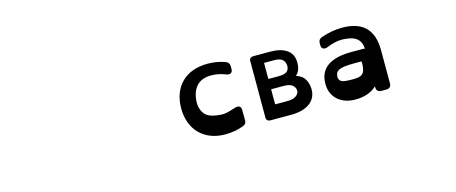

<svg xmlns="http://www.w3.org/2000/svg" viewBox="-39 -1029 3589 1512"><g transform="rotate(-15 1755.5 -273.0)"><path d="M1788 -440Q1729 -464 1669 -464Q1588 -464 1546.5 -414.5Q1505 -365 1505 -274Q1511 -212 1547 -180.5Q1583 -149 1666 -145Q1695 -143 1725.5 -151Q1756 -159 1788 -170Q1807 -176 1821.5 -168.5Q1836 -161 1836 -139L1837 -54Q1837 -23 1810 -13Q1739 14 1659 14Q1594 14 1541.5 -6.5Q1489 -27 1452 -64.5Q1415 -102 1395 -155Q1375 -208 1375 -273Q1375 -339 1395 -392Q1415 -445 1452.5 -482.5Q1490 -520 1543.5 -540Q1597 -560 1665 -560Q1743 -560 1809 -535Q1838 -524 1838 -495V-469Q1838 -447 1822.5 -439.5Q1807 -432 1788 -440Z M2314 -287Q2364 -273 2385 -235.5Q2406 -198 2406 -153Q2406 -116 2391 -87.5Q2376 -59 2349 -40Q2322 -21 2284 -11Q2246 -1 2201 -1H2030Q2015 -1 2006 -9Q1997 -17 1997 -31V-494Q1997 -509 2006.5 -516.5Q2016 -524 2030 -524H2169Q2254 -524 2303 -489.5Q2352 -455 2352 -388Q2352 -355 2343 -329.5Q2334 -304 2314 -287ZM2101 -451Q2098 -451 2098 -448V-323Q2098 -320 2101 -320H2181Q2230 -320 2249.5 -335.5Q2269 -351 2269 -380Q2269 -412 2249 -431.5Q2229 -451 2181 -451ZM2101 -236Q2098 -236 2098 -233V-115Q2098 -113 2101 -113H2197Q2236 -113 2258.5 -124.5Q2281 -136 2289 -152.5Q2297 -169 2292 -186.5Q2287 -204 2272 -217Q2250 -236 2197 -236Z M2934 1Q2917 1 2905.5 -8.5Q2894 -18 2894 -36V-47Q2830 14 2720 14Q2676 14 2639.5 1.5Q2603 -11 2577 -34.5Q2551 -58 2536.5 -91Q2522 -124 2522 -165Q2522 -262 2589 -309Q2656 -356 2783 -356H2885Q2890 -356 2892 -352Q2894 -348 2894 -350Q2894 -404 2861 -434.5Q2828 -465 2753 -469Q2716 -471 2680.5 -463Q2645 -455 2612 -441Q2593 -433 2577.5 -440.5Q2562 -448 2562 -470V-490Q2562 -519 2592 -530Q2680 -560 2763 -560Q3014 -560 3014 -310V-36Q3014 -20 3004 -9.5Q2994 1 2975 1ZM2778 -264Q2732 -264 2703.5 -260Q2675 -256 2658.5 -248Q2642 -240 2635.5 -228Q2629 -216 2628 -200Q2627 -194 2627.5 -189.5Q2628 -185 2630 -179Q2638 -157 2662 -151Q2686 -145 2734 -145Q2764 -145 2785 -148.5Q2806 -152 2819 -163.5Q2832 -175 2838 -197Q2844 -219 2844 -257Q2844 -261 2842.5 -262.5Q2841 -264 2835 -264Z"/></g></svg>

Font: OpenDyslexic3
Style: Bold
Weight: 700
Designer: Abelardo Gonzalez
Version: Version 1.000;PS 001.001;hotconv 1.0.56